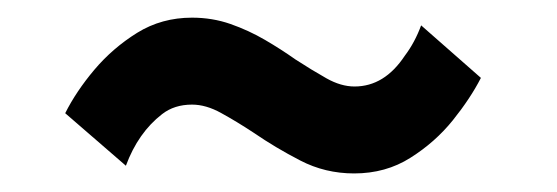

<svg xmlns="http://www.w3.org/2000/svg" viewBox="-20 -438 615 212"><path d="M371 -246.5Q339 -246.5 311.5 -260.8Q284 -275 260 -291.5Q241 -304 224.2 -313.2Q207.5 -322.5 192 -322.5Q172.5 -322.5 159 -312Q132.5 -291.5 119 -255L52 -313Q64 -337 84.2 -361Q104.5 -385 131.5 -401.8Q158.5 -418.5 192 -418.5Q214.5 -418.5 234.5 -411.5Q254.5 -404.5 272.5 -394Q290.5 -383.5 306 -372.5Q324.5 -360.5 340.5 -351.5Q356.5 -342.5 371.5 -342.5Q404.5 -342.5 427 -376.5Q438 -391 445 -410L511 -352Q499.5 -329.5 480 -305.2Q460.5 -281 433.2 -263.8Q406 -246.5 371 -246.5Z"/></svg>

Font: Lucymar Sans SemiBold
Style: Regular
Weight: 600
Foundry: The League of Moveable Type (original font) / Main changes by Cristiano Sobral with portions from Mirco Monsees
Version: Version 2.001;August 30, 2020;FontCreator 13.0.0.2681 64-bit